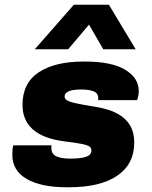

<svg xmlns="http://www.w3.org/2000/svg" viewBox="-20 -781 640 811"><path d="M261 10Q154 10 93 -25Q32 -60 32 -127Q32 -141 33 -150.5Q34 -160 36 -167H198Q197 -165 197 -163V-156Q197 -130 218.5 -120.5Q240 -111 276 -111Q323 -111 344.5 -119Q366 -127 366 -145Q366 -156 358 -162Q350 -168 325.5 -173Q301 -178 251 -184Q161 -196 118 -235Q75 -274 75 -338Q75 -430 143.5 -475.5Q212 -521 332 -521H340Q451 -521 508.5 -486.5Q566 -452 566 -397Q566 -387 564.5 -378Q563 -369 559 -358H394Q395 -360 395 -362V-367Q394 -389 373.5 -396Q353 -403 324 -403Q288 -403 270.5 -395.5Q253 -388 253 -374Q253 -365 261 -358.5Q269 -352 297.5 -345.5Q326 -339 387 -329Q442 -320 477 -300.5Q512 -281 529.5 -251Q547 -221 547 -179Q547 -88 475.5 -39Q404 10 271 10ZM127 -573 292 -761H440L553 -573H416L356 -677L268 -573Z"/></svg>

Font: Chivo Mono Medium Black
Style: Italic
Weight: 900
Italic angle: -8.05°
Monospace: yes
Version: Version 1.008